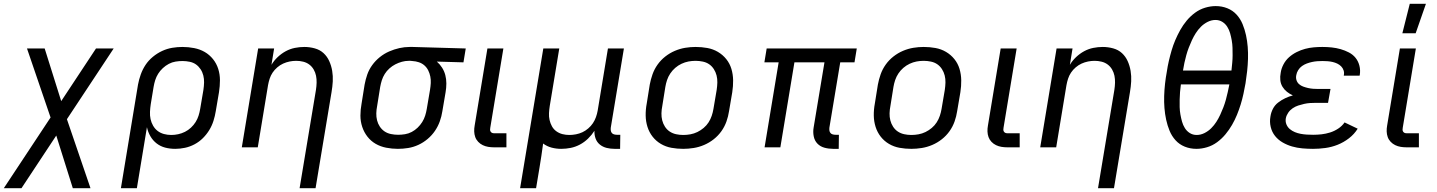

<svg xmlns="http://www.w3.org/2000/svg" viewBox="-40 -775 7560 1010"><path d="M-20 215 226 -157 102 -520H195L282 -243L465 -520H558L312 -148L436 215H343L256 -62L73 215Z M596 215 686 -330Q691 -357 700.5 -383.5Q710 -410 725.5 -433.5Q741 -457 764 -476Q787 -495 813 -507Q839 -519 866 -523.5Q893 -528 920 -528Q951 -528 981.5 -522Q1012 -516 1037 -501.5Q1062 -487 1080.5 -464Q1099 -441 1108 -412.5Q1117 -384 1117 -353Q1117 -322 1112 -290L1095 -190Q1091 -165 1083 -139.5Q1075 -114 1061 -91Q1047 -68 1027.5 -48.5Q1008 -29 983.5 -16Q959 -3 933 2.5Q907 8 882 8Q854 8 829 1.5Q804 -5 784 -20.5Q764 -36 751 -58.5Q738 -81 733 -106L680 215ZM861 -65Q879 -65 897.5 -69Q916 -73 933 -81.5Q950 -90 964.5 -103.5Q979 -117 989 -133Q999 -149 1004.5 -166.5Q1010 -184 1013 -202L1030 -302Q1033 -322 1033.5 -341Q1034 -360 1029.5 -378Q1025 -396 1015 -411Q1005 -426 991 -436Q977 -446 958 -450Q939 -454 920 -454Q902 -454 883.5 -451Q865 -448 848 -439Q831 -430 816.5 -416.5Q802 -403 792 -387Q782 -371 776.5 -353.5Q771 -336 768 -318L753 -227Q750 -207 749 -187Q748 -167 752 -148.5Q756 -130 765.5 -113.5Q775 -97 789.5 -86Q804 -75 822.5 -70Q841 -65 861 -65Z M1536 215 1622 -302Q1625 -321 1625.5 -340Q1626 -359 1622.5 -376.5Q1619 -394 1610 -409.5Q1601 -425 1587 -435.5Q1573 -446 1555 -450.5Q1537 -455 1518 -455Q1501 -455 1483.5 -451.5Q1466 -448 1449.5 -440.5Q1433 -433 1418.5 -420.5Q1404 -408 1394 -393Q1384 -378 1378.5 -361Q1373 -344 1370 -327L1316 0H1232L1318 -520H1402L1388 -434Q1401 -456 1420.5 -474.5Q1440 -493 1463 -505.5Q1486 -518 1511 -523Q1536 -528 1561 -528Q1589 -528 1616 -520.5Q1643 -513 1662 -495.5Q1681 -478 1692 -453.5Q1703 -429 1707.5 -402Q1712 -375 1710.5 -347Q1709 -319 1704 -290L1620 215Z M2053 8Q2022 8 1991.5 2Q1961 -4 1936 -18.5Q1911 -33 1893 -56Q1875 -79 1865.5 -107.5Q1856 -136 1856 -167Q1856 -198 1862 -230L1878 -330Q1883 -357 1892 -383Q1901 -409 1918 -432.5Q1935 -456 1958 -474.5Q1981 -493 2007.5 -504.5Q2034 -516 2061 -522Q2088 -528 2115 -528H2131L2410 -520L2398 -447L2258 -451Q2274 -437 2285.5 -419Q2297 -401 2302.5 -380Q2308 -359 2308 -336Q2308 -313 2304 -290L2287 -190Q2283 -163 2273.5 -136.5Q2264 -110 2248 -86.5Q2232 -63 2209.5 -44Q2187 -25 2161 -13Q2135 -1 2107.5 3.5Q2080 8 2053 8ZM2054 -66Q2072 -66 2090.5 -69Q2109 -72 2126 -81Q2143 -90 2157 -103.5Q2171 -117 2181 -133Q2191 -149 2196.5 -166.5Q2202 -184 2205 -202L2222 -302Q2225 -320 2226 -338Q2227 -356 2223.5 -373Q2220 -390 2212.5 -405Q2205 -420 2192.5 -431Q2180 -442 2163.5 -447.5Q2147 -453 2129 -454L2119 -455H2110Q2092 -455 2074 -450Q2056 -445 2039.5 -436.5Q2023 -428 2008.5 -415Q1994 -402 1984 -386Q1974 -370 1968.5 -352.5Q1963 -335 1960 -318L1944 -218Q1940 -198 1939.5 -179Q1939 -160 1943.5 -142Q1948 -124 1958 -109Q1968 -94 1982.5 -84Q1997 -74 2016 -70Q2035 -66 2054 -66Z M2559 0Q2543 0 2528 -2.5Q2513 -5 2499.5 -11.5Q2486 -18 2475.5 -29Q2465 -40 2460 -54Q2455 -68 2454.5 -83.5Q2454 -99 2457 -115L2524 -520H2608L2539 -103Q2538 -98 2538 -92.5Q2538 -87 2541 -82.5Q2544 -78 2548.5 -76Q2553 -74 2559 -74H2624V0Z M2696 215 2818 -520H2902L2852 -218Q2849 -199 2848 -180Q2847 -161 2851 -143.5Q2855 -126 2863.5 -110.5Q2872 -95 2886.5 -84.5Q2901 -74 2918.5 -69.5Q2936 -65 2955 -65Q2972 -65 2990 -68.5Q3008 -72 3024 -79.5Q3040 -87 3054.5 -99.5Q3069 -112 3079 -127Q3089 -142 3095 -159Q3101 -176 3104 -193L3158 -520H3242L3173 -104Q3172 -96 3173 -88.5Q3174 -81 3178.5 -75.5Q3183 -70 3190.5 -68Q3198 -66 3206 -66H3223L3222 8H3193Q3171 8 3151 3Q3131 -2 3115.5 -14.5Q3100 -27 3093 -46.5Q3086 -66 3087 -87Q3073 -65 3053.5 -46Q3034 -27 3010.5 -14.5Q2987 -2 2962 3Q2937 8 2912 8Q2886 8 2861.5 1.5Q2837 -5 2817 -20Q2813 12 2808 44Q2803 76 2798 107L2780 215Z M3554 8Q3522 8 3492 2.5Q3462 -3 3436.5 -18Q3411 -33 3393 -56Q3375 -79 3366 -107.5Q3357 -136 3356.5 -167Q3356 -198 3362 -230L3378 -330Q3383 -357 3392.5 -384Q3402 -411 3419 -435Q3436 -459 3459.5 -477.5Q3483 -496 3510 -507.5Q3537 -519 3564.5 -523.5Q3592 -528 3619 -528Q3651 -528 3681 -522.5Q3711 -517 3736.5 -502Q3762 -487 3780.5 -464Q3799 -441 3807.5 -412.5Q3816 -384 3816.5 -353Q3817 -322 3812 -290L3795 -190Q3791 -163 3781.5 -136Q3772 -109 3755 -85Q3738 -61 3714.5 -42.5Q3691 -24 3664 -12.5Q3637 -1 3609 3.5Q3581 8 3554 8ZM3554 -65Q3573 -65 3592 -68.5Q3611 -72 3628.5 -80.5Q3646 -89 3661.5 -102Q3677 -115 3687.5 -131.5Q3698 -148 3704 -166Q3710 -184 3713 -202L3730 -302Q3733 -322 3733.5 -341Q3734 -360 3729.5 -378Q3725 -396 3715 -411.5Q3705 -427 3690.5 -437Q3676 -447 3657 -451Q3638 -455 3619 -455Q3600 -455 3581.5 -451.5Q3563 -448 3545 -439.5Q3527 -431 3512 -418Q3497 -405 3486 -388.5Q3475 -372 3469 -354Q3463 -336 3460 -318L3444 -218Q3440 -198 3439.5 -179Q3439 -160 3443.5 -142Q3448 -124 3458 -108.5Q3468 -93 3483 -83Q3498 -73 3516.5 -69Q3535 -65 3554 -65Z M4343 8Q4319 8 4297 2Q4275 -4 4260 -19.5Q4245 -35 4240.5 -58Q4236 -81 4240 -104L4297 -447H4139L4065 0H3982L4056 -447H3981L3993 -520H4467L4455 -447H4380L4323 -104Q4322 -96 4323 -88.5Q4324 -81 4328.5 -75.5Q4333 -70 4340.5 -68Q4348 -66 4356 -66H4373L4372 8Z M4754 8Q4722 8 4692 2.5Q4662 -3 4636.5 -18Q4611 -33 4593 -56Q4575 -79 4566 -107.5Q4557 -136 4556.5 -167Q4556 -198 4562 -230L4578 -330Q4583 -357 4592.5 -384Q4602 -411 4619 -435Q4636 -459 4659.5 -477.5Q4683 -496 4710 -507.5Q4737 -519 4764.5 -523.5Q4792 -528 4819 -528Q4851 -528 4881 -522.5Q4911 -517 4936.5 -502Q4962 -487 4980.5 -464Q4999 -441 5007.5 -412.5Q5016 -384 5016.5 -353Q5017 -322 5012 -290L4995 -190Q4991 -163 4981.5 -136Q4972 -109 4955 -85Q4938 -61 4914.5 -42.5Q4891 -24 4864 -12.5Q4837 -1 4809 3.5Q4781 8 4754 8ZM4754 -65Q4773 -65 4792 -68.5Q4811 -72 4828.5 -80.5Q4846 -89 4861.5 -102Q4877 -115 4887.5 -131.5Q4898 -148 4904 -166Q4910 -184 4913 -202L4930 -302Q4933 -322 4933.5 -341Q4934 -360 4929.5 -378Q4925 -396 4915 -411.5Q4905 -427 4890.5 -437Q4876 -447 4857 -451Q4838 -455 4819 -455Q4800 -455 4781.5 -451.5Q4763 -448 4745 -439.5Q4727 -431 4712 -418Q4697 -405 4686 -388.5Q4675 -372 4669 -354Q4663 -336 4660 -318L4644 -218Q4640 -198 4639.5 -179Q4639 -160 4643.5 -142Q4648 -124 4658 -108.5Q4668 -93 4683 -83Q4698 -73 4716.5 -69Q4735 -65 4754 -65Z M5259 0Q5243 0 5228 -2.5Q5213 -5 5199.5 -11.5Q5186 -18 5175.5 -29Q5165 -40 5160 -54Q5155 -68 5154.5 -83.5Q5154 -99 5157 -115L5224 -520H5308L5239 -103Q5238 -98 5238 -92.5Q5238 -87 5241 -82.5Q5244 -78 5248.5 -76Q5253 -74 5259 -74H5324V0Z M5736 215 5822 -302Q5825 -321 5825.5 -340Q5826 -359 5822.5 -376.5Q5819 -394 5810 -409.5Q5801 -425 5787 -435.5Q5773 -446 5755 -450.5Q5737 -455 5718 -455Q5701 -455 5683.5 -451.5Q5666 -448 5649.5 -440.5Q5633 -433 5618.5 -420.5Q5604 -408 5594 -393Q5584 -378 5578.5 -361Q5573 -344 5570 -327L5516 0H5432L5518 -520H5602L5588 -434Q5601 -456 5620.5 -474.5Q5640 -493 5663 -505.5Q5686 -518 5711 -523Q5736 -528 5761 -528Q5789 -528 5816 -520.5Q5843 -513 5862 -495.5Q5881 -478 5892 -453.5Q5903 -429 5907.5 -402Q5912 -375 5910.5 -347Q5909 -319 5904 -290L5820 215Z M6254 8Q6221 8 6192.5 -3.5Q6164 -15 6144 -37Q6124 -59 6112.5 -87Q6101 -115 6094.5 -145Q6088 -175 6085.5 -206.5Q6083 -238 6084 -270Q6085 -302 6088.5 -334Q6092 -366 6098 -398Q6102 -426 6108.5 -454Q6115 -482 6123 -509.5Q6131 -537 6142.5 -564Q6154 -591 6168.5 -617Q6183 -643 6202.5 -666.5Q6222 -690 6246.5 -708Q6271 -726 6299.5 -734.5Q6328 -743 6355 -743Q6388 -743 6416.5 -731.5Q6445 -720 6465 -698Q6485 -676 6496.5 -648Q6508 -620 6514.5 -590Q6521 -560 6523.5 -528.5Q6526 -497 6525 -465Q6524 -433 6520.5 -401Q6517 -369 6512 -337Q6507 -309 6501 -281Q6495 -253 6486.5 -225.5Q6478 -198 6467 -171Q6456 -144 6441 -118Q6426 -92 6406.5 -68.5Q6387 -45 6362.5 -27Q6338 -9 6309.5 -0.5Q6281 8 6254 8ZM6183 -404H6438Q6440 -424 6442 -444Q6444 -464 6444 -484Q6444 -504 6443.5 -523.5Q6443 -543 6439.5 -562.5Q6436 -582 6431 -600Q6426 -618 6416 -634Q6406 -650 6390 -660Q6374 -670 6354 -670Q6333 -670 6313 -660Q6293 -650 6277.5 -634.5Q6262 -619 6250.5 -601Q6239 -583 6230 -563.5Q6221 -544 6213.5 -524.5Q6206 -505 6200.5 -485Q6195 -465 6190.5 -444.5Q6186 -424 6183 -404ZM6255 -65Q6276 -65 6296 -75Q6316 -85 6331.5 -100.5Q6347 -116 6358.5 -134Q6370 -152 6379 -171.5Q6388 -191 6395.5 -210.5Q6403 -230 6408.5 -250Q6414 -270 6418.5 -290.5Q6423 -311 6427 -331H6172Q6169 -311 6167.5 -291Q6166 -271 6165.5 -251Q6165 -231 6165.5 -211.5Q6166 -192 6169.5 -172.5Q6173 -153 6178 -135Q6183 -117 6193 -101Q6203 -85 6219 -75Q6235 -65 6255 -65Z M6867 8Q6839 8 6811 5.5Q6783 3 6757 -4.5Q6731 -12 6707.5 -25.5Q6684 -39 6667.5 -59.5Q6651 -80 6644.5 -107Q6638 -134 6643 -162Q6646 -183 6656 -202.5Q6666 -222 6683.5 -235.5Q6701 -249 6721 -258.5Q6741 -268 6761 -273Q6744 -281 6730 -292Q6716 -303 6706.5 -318.5Q6697 -334 6695 -353Q6693 -372 6697 -392Q6700 -414 6711.5 -436Q6723 -458 6741 -474Q6759 -490 6781 -501Q6803 -512 6825.5 -518Q6848 -524 6871 -526Q6894 -528 6916 -528Q6941 -528 6965 -525.5Q6989 -523 7012 -516.5Q7035 -510 7056 -499Q7077 -488 7091 -470.5Q7105 -453 7111 -429.5Q7117 -406 7113 -381L7112 -377H7029V-379Q7032 -392 7028 -404.5Q7024 -417 7015 -426Q7006 -435 6994.5 -440.5Q6983 -446 6970 -449Q6957 -452 6943.5 -453Q6930 -454 6917 -454Q6903 -454 6889.5 -453Q6876 -452 6862 -449Q6848 -446 6834.5 -441Q6821 -436 6809 -427.5Q6797 -419 6789 -406Q6781 -393 6779 -380Q6776 -366 6780 -353.5Q6784 -341 6793.5 -332.5Q6803 -324 6815.5 -319.5Q6828 -315 6841 -312Q6854 -309 6867.5 -308Q6881 -307 6895 -307H6959L6946 -234H6882Q6867 -234 6851.5 -233Q6836 -232 6820.5 -228.5Q6805 -225 6789.5 -220Q6774 -215 6760 -205.5Q6746 -196 6736.5 -182Q6727 -168 6724 -153Q6721 -136 6727 -121Q6733 -106 6745 -96Q6757 -86 6771.5 -80Q6786 -74 6802 -71Q6818 -68 6834.5 -67Q6851 -66 6868 -66Q6890 -66 6912 -68.5Q6934 -71 6956.5 -78Q6979 -85 6999.5 -98.5Q7020 -112 7033 -131L7102 -98Q7084 -69 7056 -47.5Q7028 -26 6996.5 -13.5Q6965 -1 6932 3.5Q6899 8 6867 8Z M7359 0Q7343 0 7328 -2.5Q7313 -5 7299.5 -11.5Q7286 -18 7275.5 -29Q7265 -40 7260 -54Q7255 -68 7254.5 -83.5Q7254 -99 7257 -115L7324 -520H7408L7339 -103Q7338 -98 7338 -92.5Q7338 -87 7341 -82.5Q7344 -78 7348.5 -76Q7353 -74 7359 -74H7424V0ZM7337 -600 7376 -755H7461L7407 -600Z"/></svg>

Font: Iosevka Aile
Style: Italic
Weight: 400
Italic angle: -9°
Designer: Belleve Invis
Foundry: Belleve Invis
Version: Version 28.0.1; ttfautohint (v1.8.4)